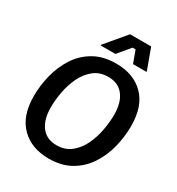

<svg xmlns="http://www.w3.org/2000/svg" viewBox="-201 -977 1030 1116"><g transform="rotate(30 314.5 -419.0)"><path d="M294.2 12.5Q177.5 12.5 107.9 -57.5Q38.3 -127.5 38.3 -260Q38.3 -330.8 56.2 -402.1Q74.2 -473.3 112.5 -532.5Q150.8 -591.7 212.5 -627.1Q274.2 -662.5 360.8 -662.5Q477.5 -662.5 546.7 -592.9Q615.8 -523.3 615.8 -390.8Q615.8 -319.2 597.9 -247.5Q580 -175.8 541.2 -117.1Q502.5 -58.3 441.2 -22.9Q380 12.5 294.2 12.5ZM295 -77.5Q351.7 -77.5 390.8 -108.8Q430 -140 453.3 -188.8Q476.7 -237.5 487.1 -293.3Q497.5 -349.2 497.5 -397.5Q497.5 -480 461.7 -526.2Q425.8 -572.5 359.2 -572.5Q302.5 -572.5 263.8 -541.7Q225 -510.8 201.2 -462.1Q177.5 -413.3 167.1 -357.5Q156.7 -301.7 156.7 -252.5Q156.7 -170 192.5 -123.8Q228.3 -77.5 295 -77.5ZM228.3 -708.3V-713.3L343.3 -850H485L535 -713.3V-708.3H445L415 -790H395L326.7 -708.3Z"/></g></svg>

Font: Familjen Grotesk Medium
Style: Italic
Weight: 500
Italic angle: -9.46201°
Designer: Anders Wikstroem, Jonas Baeckman, Matilda Gysing, Kristian Moeller
Foundry: Familjen STHLM AB
Version: Version 2.002; ttfautohint (v1.8.4.7-5d5b)